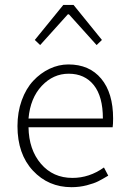

<svg xmlns="http://www.w3.org/2000/svg" viewBox="-20 -757 523 789"><path d="M51.8 -238.8Q51.8 -295.9 69.3 -344.5Q86.9 -393.1 116.5 -424.8Q146 -456.5 183.6 -474.4Q221.2 -492.2 261.2 -492.2Q347.2 -492.2 396 -433.6Q444.8 -375 444.8 -270Q444.8 -246.1 442.9 -233.9H97.2Q98.6 -142.1 148.2 -84Q197.8 -25.9 277.8 -25.9Q347.2 -25.9 407.2 -68.8L424.8 -35.2Q400.4 -20.5 383.5 -12Q366.7 -3.4 336.7 4.4Q306.6 12.2 273.9 12.2Q178.7 12.2 115.2 -55.9Q51.8 -124 51.8 -238.8ZM97.2 -270H402.8Q402.8 -360.4 365.5 -407.2Q328.1 -454.1 262.2 -454.1Q198.7 -454.1 151.6 -404.1Q104.5 -354 97.2 -270ZM123 -592.8 240.2 -736.8H282.2L398.9 -592.8L377 -571.8L263.2 -698.2H258.8L145 -571.8Z"/></svg>

Font: Source Sans Pro Light
Style: Regular
Weight: 300
Designer: Paul D. Hunt
Foundry: Adobe Systems Incorporated
Version: Version 2.020;PS 2.0;hotconv 1.0.86;makeotf.lib2.5.63406